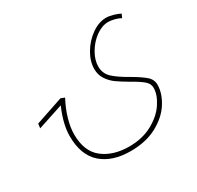

<svg xmlns="http://www.w3.org/2000/svg" viewBox="-142 -627 1001 977"><g transform="rotate(-30 358.5 -138.5)"><path d="M433 -268Q433 -227 462 -200Q491 -173 548 -141Q598 -112 623 -90.5Q648 -69 648 -38Q648 11 615.5 63.5Q583 116 518 151.5Q453 187 362 187Q254 187 192 132Q130 77 130 -34Q130 -104 169 -193L20 -144L23 -170L186 -225L208 -216Q182 -168 168 -119Q154 -70 154 -31Q154 70 214 116.5Q274 163 367 163Q445 163 503.5 131Q562 99 592.5 52.5Q623 6 623 -34Q623 -59 601 -77.5Q579 -96 534 -121Q493 -145 468.5 -162.5Q444 -180 426.5 -206.5Q409 -233 409 -267Q409 -312 436 -358Q463 -404 505.5 -434Q548 -464 591 -464Q610 -464 633.5 -457Q657 -450 671 -442L661 -421Q648 -429 627 -434.5Q606 -440 590 -440Q553 -440 516.5 -413.5Q480 -387 456.5 -346.5Q433 -306 433 -268Z"/></g></svg>

Font: Noto Sans Arabic CondThin
Style: Regular
Weight: 250
Width: 3
Designer: Nadine Chahine
Foundry: Monotype Imaging Inc.
Version: Version 1.001